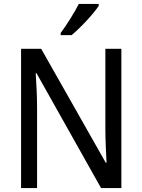

<svg xmlns="http://www.w3.org/2000/svg" viewBox="-20 -964 730 984"><path d="M486 -934V-944H384C361 -899 323 -838 291 -795V-784H347C391 -820 461 -895 486 -934ZM602 0V-714H520V-302C520 -247 524 -172 526 -130H522L191 -714H88V0H170V-413C170 -475 166 -539 163 -589H167L498 0Z"/></svg>

Font: Noto Sans Georgian SemiCondensed
Style: Regular
Weight: 400
Width: 4
Designer: Monotype Design Team, Akaki Razmadze
Foundry: Google LLC
Version: Version 2.005